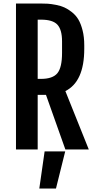

<svg xmlns="http://www.w3.org/2000/svg" viewBox="-20 -854 562 1097"><path d="M71.3 0V-834H208.5Q233.4 -834 252.7 -832.8Q272 -831.5 299.6 -826.2Q327.1 -820.8 347.9 -811.5Q368.7 -802.2 391.1 -784.4Q413.6 -766.6 428 -742.2Q442.4 -717.8 451.9 -680.2Q461.4 -642.6 461.4 -595.7V-574.7Q461.4 -387.7 353.5 -333.5L487.3 0H353.5L242.7 -312H195.3V0ZM195.3 -403.3H214.4Q281.2 -403.3 307.9 -435.8Q334.5 -468.3 334.5 -551.8V-617.7Q334.5 -684.1 308.1 -712.9Q281.7 -741.7 214.4 -741.7H195.3ZM234.9 11.2H352.5L299.8 223.1H204.6Z"/></svg>

Font: FjallaOne
Style: Regular
Weight: 400
Designer: Irina Smirnova
Foundry: Irina Smirnova
Version: Version 1.001